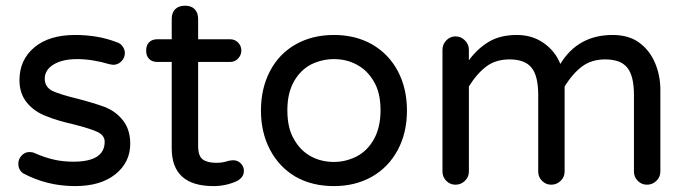

<svg xmlns="http://www.w3.org/2000/svg" viewBox="-20 -629 2361 660"><path d="M59.6 -33.2Q43 -44.9 43 -66.4Q43 -82 54.2 -94.2Q65.4 -106.4 82 -106.4Q91.8 -106.4 99.6 -102.5Q132.8 -87.9 164.1 -80.6Q195.3 -73.2 232.4 -73.2Q339.8 -73.2 339.8 -141.6Q339.8 -163.1 316.4 -174.8Q292 -186.5 234.4 -201.2Q177.7 -213.9 139.6 -229.5Q97.7 -245.1 72.3 -276.4Q46.9 -307.6 46.9 -353.5Q46.9 -422.9 97.7 -465.8Q148.4 -508.8 238.3 -508.8Q316.4 -508.8 379.9 -484.4Q393.6 -480.5 401.4 -469.7Q409.2 -459 409.2 -446.3Q409.2 -430.7 397.5 -418.5Q385.7 -406.2 369.1 -406.2L356.4 -408.2Q297.9 -425.8 245.1 -425.8Q194.3 -425.8 164.1 -407.2Q133.8 -388.7 133.8 -358.4Q133.8 -330.1 160.2 -316.4Q188.5 -303.7 245.1 -290Q297.9 -276.4 338.9 -261.7Q378.9 -246.1 403.3 -214.4Q427.7 -182.6 427.7 -134.8Q427.7 -71.3 377 -30.3Q326.2 10.7 238.3 10.7Q141.6 10.7 59.6 -33.2Z M818.4 -42Q818.4 -19.5 794.9 -6.8Q756.8 10.7 713.9 10.7Q570.3 10.7 570.3 -119.1V-416H521.5Q502.9 -416 492.7 -426.3Q482.4 -436.5 482.4 -455.1Q482.4 -473.6 492.7 -483.9Q502.9 -494.1 521.5 -494.1H570.3V-563.5Q570.3 -585.9 582.5 -597.7Q594.7 -609.4 616.2 -609.4Q637.7 -609.4 649.4 -597.2Q661.1 -585 661.1 -563.5V-494.1H770.5Q787.1 -494.1 798.3 -482.9Q809.6 -471.7 809.6 -455.1Q809.6 -439.5 798.3 -427.7Q787.1 -416 770.5 -416H661.1V-127Q661.1 -92.8 676.8 -81.1Q692.4 -69.3 723.6 -69.3Q744.1 -69.3 762.7 -75.2Q764.6 -75.2 765.6 -76.2Q775.4 -78.1 782.2 -78.1Q796.9 -78.1 807.6 -67.4Q818.4 -56.6 818.4 -42Z M996.1 -21.5Q939.5 -54.7 908.2 -114.3Q877 -173.8 877 -249Q877 -325.2 908.2 -384.8Q939.5 -444.3 996.6 -476.6Q1053.7 -508.8 1127.9 -508.8Q1202.1 -508.8 1258.8 -476.6Q1316.4 -443.4 1347.7 -384.3Q1378.9 -325.2 1378.9 -249Q1378.9 -172.9 1347.7 -114.3Q1315.4 -53.7 1258.3 -21.5Q1201.2 10.7 1127.9 10.7Q1052.7 10.7 996.1 -21.5ZM1205.1 -90.8Q1243.2 -110.4 1265.6 -150.9Q1288.1 -191.4 1288.1 -250Q1288.1 -311.5 1264.6 -349.6Q1243.2 -386.7 1207.5 -406.2Q1171.9 -425.8 1127.9 -425.8Q1087.9 -425.8 1050.8 -408.2Q1012.7 -388.7 990.2 -348.6Q967.8 -308.6 967.8 -250Q967.8 -187.5 991.2 -149.4Q1012.7 -111.3 1048.3 -91.8Q1084 -72.3 1127.9 -72.3Q1168 -72.3 1205.1 -90.8Z M2250 -320.3V-39.1Q2250 -20.5 2236.3 -7.3Q2222.7 5.9 2204.1 5.9Q2185.5 5.9 2172.4 -7.3Q2159.2 -20.5 2159.2 -39.1V-302.7Q2159.2 -368.2 2136.2 -396.5Q2113.3 -424.8 2060.5 -424.8Q2013.7 -424.8 1981.4 -400.9Q1949.2 -377 1920.9 -332V-39.1Q1920.9 -20.5 1907.2 -7.3Q1893.6 5.9 1875 5.9Q1856.4 5.9 1843.3 -7.3Q1830.1 -20.5 1830.1 -39.1V-302.7Q1830.1 -368.2 1807.1 -396.5Q1784.2 -424.8 1731.4 -424.8Q1684.6 -424.8 1652.3 -400.9Q1620.1 -377 1591.8 -332V-39.1Q1591.8 -20.5 1578.1 -7.3Q1564.5 5.9 1545.9 5.9Q1527.3 5.9 1514.2 -7.3Q1501 -20.5 1501 -39.1V-458Q1501 -476.6 1514.2 -490.2Q1527.3 -503.9 1545.9 -503.9Q1564.5 -503.9 1578.1 -490.2Q1591.8 -476.6 1591.8 -458V-421.9Q1622.1 -462.9 1661.1 -485.8Q1700.2 -508.8 1756.8 -508.8Q1809.6 -508.8 1849.1 -481Q1888.7 -453.1 1906.2 -409.2Q1966.8 -508.8 2085.9 -508.8Q2142.6 -508.8 2178.7 -481.4Q2213.9 -455.1 2231.9 -412.1Q2250 -369.1 2250 -320.3Z"/></svg>

Font: FakePearl
Style: Regular
Weight: 400
Version: Version 1.2